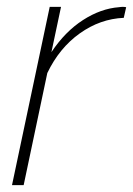

<svg xmlns="http://www.w3.org/2000/svg" viewBox="-20 -540 388 560"><path d="M125 -520H158L130 -388Q170 -448 222 -481.5Q274 -515 327 -519Q333 -520 338 -520Q343 -520 348 -519L341 -488Q272 -485 212.5 -442.5Q153 -400 118 -327L49 0H15Z"/></svg>

Font: Raleway ExtraLight
Style: Italic
Weight: 200
Italic angle: -12°
Designer: Matt McInerney, Pablo Impallari, Rodrigo Fuenzalida
Foundry: Matt McInerney, Pablo Impallari, Rodrigo Fuenzalida
Version: Version 4.026